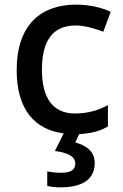

<svg xmlns="http://www.w3.org/2000/svg" viewBox="-20 -569 530 829"><path d="M389 134C389 84 350 58 305 46L322 10C375 7 412 -3 446 -23V-115C407 -94 362 -79 303 -79C210 -79 161 -144 161 -267C161 -394 208 -459 307 -459C345 -459 389 -446 426 -432L458 -518C423 -535 368 -549 308 -549C160 -549 52 -465 52 -266C52 -95 131 -9 255 7L217 83C270 90 305 105 305 137C305 167 282 177 242 177C223 177 198 174 184 171V234C198 237 218 240 240 240C343 240 389 201 389 134Z"/></svg>

Font: Noto Sans Gujarati UI Medium
Style: Regular
Weight: 500
Designer: Jelle Bosma - Monotype Design Team, Universal Thirst
Foundry: Monotype Imaging Inc.
Version: Version 2.106